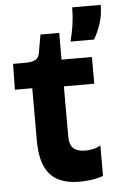

<svg xmlns="http://www.w3.org/2000/svg" viewBox="-54 -786 527 837"><g transform="rotate(-5 209.5 -368.0)"><path d="M261 12Q173 12 131.5 -34.5Q90 -81 90 -183V-412H14L16 -525H69Q100 -525 115 -534Q130 -543 133 -567L146 -642H228V-525H361V-408H228V-189Q228 -153 245 -137Q262 -121 297 -121Q316 -121 333.5 -125Q351 -129 364 -138V-4Q333 6 307 9Q281 12 261 12ZM274 -600Q284 -640 288 -668Q292 -696 293 -716Q294 -736 294 -748H419Q419 -704 406.5 -666.5Q394 -629 377 -600Z"/></g></svg>

Font: Bricolage Grotesque
Style: Bold
Weight: 700
Designer: Mathieu Triay
Foundry: Atelier Triay
Version: Version 1.001;gftools[0.9.33.dev8+g029e19f]